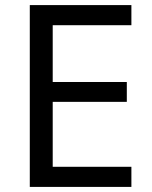

<svg xmlns="http://www.w3.org/2000/svg" viewBox="-20 -734 596 754"><path d="M496 0H97V-714H496V-635H187V-412H478V-334H187V-79H496Z"/></svg>

Font: Noto Sans Kannada
Style: Regular
Weight: 400
Designer: Jelle Bosma - Monotype Design Team
Foundry: Monotype Imaging Inc.
Version: Version 2.003